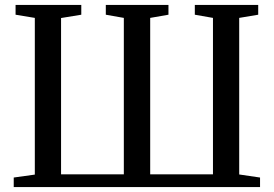

<svg xmlns="http://www.w3.org/2000/svg" viewBox="-20 -763 1116 783"><path d="M36 0V-39L122 -51V-690L43.5 -703V-743H311.5V-703L229 -689.5V-52H485V-690L411.5 -703V-743H667V-703L592.5 -690V-52H848.5V-690L774.5 -703V-743H1033V-703L955.5 -690V-51.5L1040.5 -39V0Z"/></svg>

Font: Merriweather 60pt
Style: Regular
Weight: 400
Version: Version 2.100